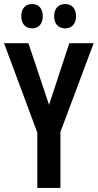

<svg xmlns="http://www.w3.org/2000/svg" viewBox="-20 -927 482 947"><path d="M85 -847C85 -808 107 -787 138 -787C170 -787 191 -809 191 -847C191 -886 170 -907 138 -907C107 -907 85 -887 85 -847ZM247 -847C247 -808 269 -787 301 -787C334 -787 355 -809 355 -847C355 -886 334 -907 301 -907C270 -907 247 -887 247 -847ZM222 -410 120 -714H0L164 -273V0H278V-276L442 -714H322Z"/></svg>

Font: Noto Sans Gurmukhi UI ExtraCondensed SemiBold
Style: Regular
Weight: 600
Width: 2
Designer: Jelle Bosma - Monotype Design Team
Foundry: Monotype Imaging Inc.
Version: Version 2.004